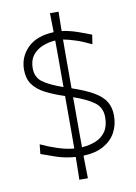

<svg xmlns="http://www.w3.org/2000/svg" viewBox="-103 -890 775 1097"><g transform="rotate(-10 285.0 -342.0)"><path d="M266.1 141.1Q267.1 106.9 267.6 74Q268.1 41 268.6 9.3Q208.5 4.9 158 -12.2Q107.4 -29.3 72.3 -42.5L78.1 -97.7Q127.4 -74.7 176 -59.1Q224.6 -43.5 268.6 -39.6Q269 -79.1 269 -118.4Q269 -157.7 269 -197.3V-344.2Q203.6 -365.7 157.7 -389.6Q111.8 -413.6 87.9 -447.5Q64 -481.4 64 -532.7Q64 -606.9 116.2 -658.9Q168.5 -710.9 268.1 -714.8Q267.6 -741.7 267.1 -769.3Q266.6 -796.9 266.1 -825.2H315.9Q315.4 -796.4 314.9 -768.3Q314.5 -740.2 314 -713.4Q358.4 -707.5 404.1 -691.7Q449.7 -675.8 482.4 -662.6L474.1 -608.4Q426.3 -631.8 384.5 -645.5Q342.8 -659.2 313.5 -664.1Q313 -619.6 313 -575.7Q313 -531.7 313 -487.3V-381.3Q393.6 -354 439.7 -326.4Q485.8 -298.8 505.4 -265.1Q524.9 -231.4 524.9 -185.1Q524.9 -133.3 502.4 -90.3Q480 -47.4 433.3 -20.3Q386.7 6.8 313.5 9.8Q314 41.5 314.5 74.2Q314.9 106.9 315.9 141.1ZM114.3 -532.7Q114.3 -480.5 151.4 -452.4Q188.5 -424.3 269 -396V-487.3Q269 -532.2 269 -576.7Q269 -621.1 268.6 -666.5Q227.5 -663.6 192.4 -648.9Q157.2 -634.3 135.7 -605.7Q114.3 -577.1 114.3 -532.7ZM313 -197.3Q313 -157.2 313 -117.9Q313 -78.6 313.5 -39.1Q358.4 -42 394.8 -57.1Q431.2 -72.3 452.4 -103.5Q473.6 -134.8 473.6 -185.5Q473.6 -242.2 431.2 -272.9Q388.7 -303.7 313 -329.6Z"/></g></svg>

Font: Pinar-DS2-FD Light
Style: Regular
Weight: 300
Designer: Amin Abedi
Version: Version 2.000